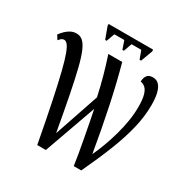

<svg xmlns="http://www.w3.org/2000/svg" viewBox="-197 -1037 1157 1198"><g transform="rotate(30 381.5 -438.5)"><path d="M274 -780 243 -864V-877H564V-864L533 -780H522L500 -839H430L409 -780H398L378 -839H306L285 -780ZM235 0Q203 -172 178.5 -289Q154 -406 136 -478Q118 -550 103.5 -588Q89 -626 77 -639.5Q65 -653 54 -653Q41 -653 32 -645Q23 -637 17 -629L-2 -660Q10 -676 25 -691Q40 -706 59 -716Q78 -726 101 -726Q126 -726 145.5 -709.5Q165 -693 182 -653.5Q199 -614 216 -545.5Q233 -477 253.5 -373Q274 -269 300 -123L409 -444Q393 -518 375 -582.5Q357 -647 335 -714H435Q450 -660 467 -590.5Q484 -521 500.5 -443Q517 -365 532.5 -283Q548 -201 561 -123Q581 -165 599 -214Q617 -263 631.5 -315Q646 -367 654.5 -419Q663 -471 663 -520Q663 -576 654 -606.5Q645 -637 630 -650Q615 -663 596 -666Q596 -691 608 -709Q620 -727 650 -727Q676 -727 693 -710Q710 -693 719 -659Q728 -625 728 -572Q728 -490 707 -403Q686 -316 647 -217.5Q608 -119 552 0H498Q493 -36 484.5 -85Q476 -134 466 -187.5Q456 -241 446.5 -290Q437 -339 430 -373L297 0Z"/></g></svg>

Font: Noto Serif ExtraCondensed
Style: Regular
Weight: 400
Width: 2
Designer: Monotype Design Team
Foundry: Monotype Imaging Inc.
Version: Version 2.013